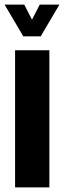

<svg xmlns="http://www.w3.org/2000/svg" viewBox="-26 -820 280 840"><path d="M40 0V-600H190V0ZM-6 -800H80L114 -734L148 -800H234L152 -661H76Z"/></svg>

Font: Big Shoulders Display Black
Style: Regular
Weight: 900
Designer: Patric King
Foundry: XO Type Co
Version: Version 1.000; ttfautohint (v1.8.2)